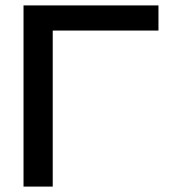

<svg xmlns="http://www.w3.org/2000/svg" viewBox="-20 -690 659 710"><path d="M67 0H175V-577H566V-670H67Z"/></svg>

Font: LT Wave Text Medium
Style: Regular
Weight: 500
Designer: Daniel Lyons
Version: Version 2.5 (Glyphs App)